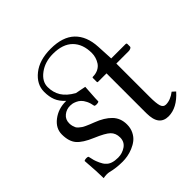

<svg xmlns="http://www.w3.org/2000/svg" viewBox="-180 -863 1039 1039"><g transform="rotate(-45 340.0 -343.0)"><path d="M157.2 -558.1Q157.2 -615.2 209 -656.7Q260.7 -698.2 347.2 -698.2Q438.5 -698.2 485.6 -653.1Q532.7 -607.9 537.1 -523.9L542 -429.2H650.9Q659.2 -429.2 659.2 -422.9V-402.8Q659.2 -397 651.9 -393.6Q644.5 -390.1 636.2 -390.1H542V-134.8Q542 -85.4 548.8 -64.2Q555.7 -43 575.2 -43Q609.9 -43 646 -70.8L664.1 -54.2Q605 12.2 540 12.2Q503.9 12.2 485.4 -11.5Q466.8 -35.2 466.8 -86.9V-390.1H401.9Q397 -390.1 397 -394V-424.8Q397 -429.2 400.9 -429.2Q424.8 -429.2 442.6 -438.2Q460.4 -447.3 470 -461.9Q479.5 -476.6 484.1 -492.2Q488.8 -507.8 488.8 -523.9Q488.8 -592.3 450.2 -631.1Q411.6 -669.9 336.9 -669.9Q275.4 -669.9 232.2 -637.9Q189 -606 189 -563Q189 -522 208.7 -489.7Q228.5 -457.5 274.4 -431.6L304.7 -425.8Q325.2 -421.4 334 -419.9Q333.5 -406.7 330.8 -370.4Q328.1 -334 328.1 -314Q323.7 -309.6 312 -309.1Q300.3 -308.6 295.9 -313Q292 -336.9 283 -355Q273.9 -373 263.9 -382.3Q253.9 -391.6 241.2 -397.2Q228.5 -402.8 220 -404.3Q211.4 -405.8 203.1 -405.8Q175.3 -405.8 154.1 -388.4Q132.8 -371.1 132.8 -341.8Q132.8 -330.1 135.5 -320.3Q138.2 -310.5 141.6 -303.5Q145 -296.4 153.6 -289.3Q162.1 -282.2 168 -278.1Q173.8 -273.9 187.3 -267.8Q200.7 -261.7 208 -258.8L232.9 -249Q288.6 -228 319.3 -196.3Q350.1 -164.6 350.1 -116.2Q350.1 -87.9 338.9 -65.2Q327.6 -42.5 310.3 -28.8Q293 -15.1 271 -6.1Q249 2.9 229.2 6.3Q209.5 9.8 190.9 9.8Q142.1 9.8 100.1 -1Q93.3 -2.9 80.1 -2.9Q69.8 -2.9 55.2 0Q55.2 -46.4 47.9 -138.2Q52.2 -142.6 63.5 -143.1Q74.7 -143.6 79.1 -139.2Q84 -117.7 86.7 -107.4Q89.4 -97.2 98.4 -77.1Q107.4 -57.1 118.2 -46.9Q139.2 -22.9 189 -22.9Q221.2 -22.9 247.6 -41Q273.9 -59.1 273.9 -92.8Q273.9 -125.5 253.4 -145.5Q233.4 -165 171.9 -190.9Q111.3 -216.3 86.7 -245.1Q62 -273.9 62 -327.1Q62 -374 104.2 -406.5Q146.5 -439 203.1 -439H207.5Q179.2 -464.8 168.2 -492.7Q157.2 -520.5 157.2 -558.1Z"/></g></svg>

Font: Linux Libertine G
Style: Regular
Weight: 400
Designer: Philipp H. Poll
Foundry: Philipp H. Poll
Version: Version 4.7.5